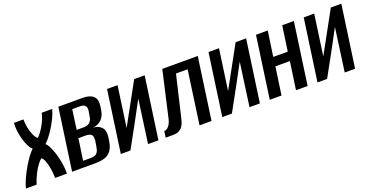

<svg xmlns="http://www.w3.org/2000/svg" viewBox="-61 -969 2769 1444"><g transform="rotate(-20 1324.0 -247.5)"><path d="M-32 0Q-23 -38 -3.5 -79.5Q16 -121 39 -159.5Q62 -198 83.5 -226Q105 -254 118 -264Q103 -276 89.5 -302.5Q76 -329 66.5 -363.5Q57 -398 53 -433Q49 -468 52 -495H128Q127 -467 133.5 -432Q140 -397 152.5 -368.5Q165 -340 180 -328Q190 -333 203.5 -350.5Q217 -368 231.5 -392Q246 -416 257.5 -443Q269 -470 274 -495H358Q350 -463 332 -426Q314 -389 292 -354.5Q270 -320 250 -295.5Q230 -271 219 -264Q231 -257 244.5 -231Q258 -205 270 -167Q282 -129 289.5 -85.5Q297 -42 296 0H201Q201 -23 198 -50.5Q195 -78 189 -103.5Q183 -129 174.5 -148Q166 -167 155 -174Q143 -167 124 -142.5Q105 -118 86 -81Q67 -44 53 0Z M337 0 407 -495H602Q659 -495 686 -470Q713 -445 706 -394L701 -360Q694 -314 666 -287Q638 -260 592 -257V-258Q637 -258 663.5 -231.5Q690 -205 682 -148L678 -123Q671 -74 650.5 -47Q630 -20 598 -10Q566 0 523 0ZM443 -49H506Q525 -49 538.5 -54.5Q552 -60 561 -75Q570 -90 574 -119L581 -162Q583 -185 577.5 -198Q572 -211 558.5 -216Q545 -221 527 -221H468ZM477 -284H535Q565 -284 582.5 -300Q600 -316 604 -350L611 -392Q614 -416 601.5 -429Q589 -442 566 -442H499Z M727 0 797 -495H881L835 -169L1014 -495H1098L1028 0H945L993 -347Q946 -260 899.5 -173.5Q853 -87 804 0Z M1086 0 1093 -50Q1106 -50 1118.5 -59.5Q1131 -69 1140.5 -86Q1150 -103 1155 -126L1239 -495H1523L1453 0H1357L1417 -427H1324L1247 -100Q1244 -86 1238.5 -68.5Q1233 -51 1222.5 -35.5Q1212 -20 1193.5 -10Q1175 0 1144 0Z M1539 0 1609 -495H1693L1647 -169L1826 -495H1910L1840 0H1757L1805 -347Q1758 -260 1711.5 -173.5Q1665 -87 1616 0Z M1919 0 1989 -495H2083L2054 -294H2170L2199 -495H2292L2222 0H2129L2161 -222H2045L2013 0Z M2301 0 2371 -495H2455L2409 -169L2588 -495H2672L2602 0H2519L2567 -347Q2520 -260 2473.5 -173.5Q2427 -87 2378 0Z"/></g></svg>

Font: Alumni Sans SemiBold
Style: Italic
Weight: 600
Italic angle: -8°
Version: Version 1.016